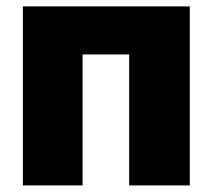

<svg xmlns="http://www.w3.org/2000/svg" viewBox="-20 -565 648 585"><path d="M558.2 -545.5V0H373.6V-399.1H231.5V0H49.7V-545.5Z"/></svg>

Font: Inter P Black
Style: Regular
Weight: 900
Designer: Rasmus Andersson
Foundry: rsms
Version: Version 3.018;git-588b23468